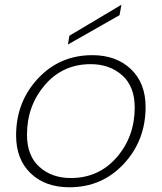

<svg xmlns="http://www.w3.org/2000/svg" viewBox="-20 -783 685 811"><path d="M595 -331Q595 -190 503 -91Q411 8 273 8Q171 8 109.5 -51Q48 -110 48 -211Q48 -352 140 -451Q232 -550 370 -550Q471 -550 533 -491Q595 -432 595 -331ZM94 -214Q94 -125 146.5 -78Q199 -31 279 -31Q397 -31 473 -118.5Q549 -206 549 -329Q549 -418 496 -465Q443 -512 363 -512Q245 -512 169.5 -424Q94 -336 94 -214ZM273 -632 493 -763 485 -719 267 -595Z"/></svg>

Font: Poppins ExtraLight
Style: Italic
Weight: 275
Italic angle: -10°
Designer: Ninad Kale (Devanagari), Jonny Pinhorn (Latin)
Foundry: Indian Type Foundry
Version: Version 3.200;PS 1.000;hotconv 16.6.54;makeotf.lib2.5.65590